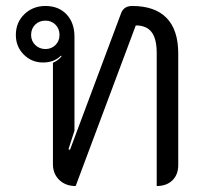

<svg xmlns="http://www.w3.org/2000/svg" viewBox="-20 -613 679 642"><path d="M157 -64V-403Q175 -411 186 -425L184 -427Q161 -404 124 -404Q86 -404 59.5 -430.5Q33 -457 33 -496Q33 -538 61.5 -565.5Q90 -593 132 -593Q176 -593 202.5 -565Q229 -537 229 -490V-176L209 -114L214 -112L385 -569Q394 -593 422 -593Q498 -593 537 -553Q576 -513 576 -434V-61Q576 -29 556.5 -10Q537 9 504 9V-436Q504 -483 487 -505.5Q470 -528 434 -528L233 9Q199 9 178 -11.5Q157 -32 157 -64ZM179 -496Q179 -517 165.5 -530.5Q152 -544 132 -544Q111 -544 97.5 -530.5Q84 -517 84 -496Q84 -476 98 -462.5Q112 -449 132 -449Q152 -449 165.5 -462.5Q179 -476 179 -496Z"/></svg>

Font: K2D Light
Style: Regular
Weight: 300
Designer: Katatrad Aksorn Co.,Ltd.
Foundry: Cadson Demak Co.,Ltd.
Version: Version 1.000; ttfautohint (v1.6)